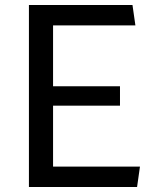

<svg xmlns="http://www.w3.org/2000/svg" viewBox="-20 -750 660 770"><path d="M96 0V-730H192.8V0ZM529.7 0H151.2V-81.8H541.3ZM461.2 -326.2H156.2V-404H461.2ZM151.2 -648.2V-730H511.3L523 -648.2Z"/></svg>

Font: Monaspace Krypton Var
Style: Regular
Weight: 400
Designer: Riley Cran and the Lettermatic Team
Version: Version 1.101 (Monaspace Krypton Var)